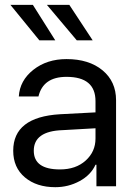

<svg xmlns="http://www.w3.org/2000/svg" viewBox="-20 -778 560 802"><path d="M230.5 -70.3Q296.9 -70.3 337.9 -107.4Q378.9 -144.5 378.9 -199.2V-242.2L242.2 -234.4Q121.1 -230.5 121.1 -148.4Q121.1 -70.3 230.5 -70.3ZM210.9 3.9Q132.8 3.9 84 -37.1Q35.2 -78.1 35.2 -148.4Q35.2 -289.1 230.5 -300.8L378.9 -308.6V-355.5Q378.9 -457 257.8 -457Q160.2 -457 140.6 -375H58.6Q62.5 -441.4 119.1 -486.3Q175.8 -531.2 257.8 -531.2Q351.6 -531.2 408.2 -484.4Q464.8 -437.5 464.8 -359.4V0H382.8V-89.8H378.9Q359.4 -46.9 312.5 -21.5Q265.6 3.9 210.9 3.9ZM144.5 -609.4 23.4 -757.8H117.2L210.9 -609.4ZM300.8 -609.4 175.8 -757.8H269.5L367.2 -609.4Z"/></svg>

Font: 和音 by 宁静之雨，公众号njzyshare
Style: Regular
Weight: 400
Designer: Steve Matteson
Foundry: Ascender Corporation
Version: Version 6.00;June 8, 2018;FontCreator 11.0.0.2388 32-bit